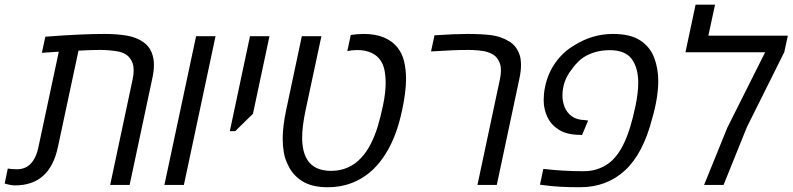

<svg xmlns="http://www.w3.org/2000/svg" viewBox="-53 -784 3360 814"><path d="M10.7 2Q-6.8 2 -33.2 -5.9L-20 -69.3Q-1 -66.4 19 -66.4Q62 -66.4 85.9 -100.6Q102.1 -122.6 109.9 -160.2L196.3 -564.9Q178.2 -564 160.4 -562.5Q142.6 -561 124.5 -560.1L139.2 -628.4Q290.5 -640.1 390.1 -640.1Q440.9 -640.1 482.9 -633.3Q524.9 -626.5 554.7 -605.5Q578.6 -588.9 589.1 -563.5Q599.6 -538.1 599.6 -509.8Q599.6 -481.4 592.3 -449.7L496.6 0H414.1L509.3 -447.8Q513.7 -467.8 513.7 -485.8Q513.7 -502.9 509.3 -515.6Q504.9 -528.3 497.1 -538.1Q480 -560.5 443.8 -566.4Q407.7 -572.3 371.1 -572.3Q351.6 -572.3 328.6 -571.5Q305.7 -570.8 279.8 -569.3L192.4 -160.2Q158.2 2 10.7 2Z M644 0 778.3 -630.4H860.8L726.6 0Z M921.4 -228 1006.8 -630.4H1089.4L1019.5 -301.8L944.3 -228Z M1335.4 9.8Q1269.5 9.8 1228.5 -15.9Q1187.5 -41.5 1168 -84.5Q1155.3 -108.9 1150.4 -137.5Q1145.5 -166 1145.5 -195.3Q1145.5 -247.6 1160.2 -317.4L1226.6 -630.4H1309.6L1242.7 -317.4Q1228 -247.6 1228 -201.7Q1228 -141.6 1249.5 -107.4Q1263.2 -84.5 1288.6 -72Q1314 -59.6 1350.6 -59.6Q1389.6 -59.6 1421.9 -74Q1454.1 -88.4 1478 -114.7Q1500.5 -138.2 1518.3 -172.9Q1536.1 -207.5 1548.3 -247.6Q1560.1 -285.6 1571 -338.1Q1582 -390.6 1582 -431.6Q1582 -461.9 1577.1 -486.1Q1572.3 -510.3 1560.5 -527.3Q1547.4 -547.9 1522.2 -559.8Q1497.1 -571.8 1460.4 -571.8Q1439.5 -571.8 1419.4 -567.4L1434.1 -635.7Q1462.9 -640.1 1488.3 -640.1Q1538.6 -640.1 1573.7 -625.5Q1608.9 -610.8 1629.9 -585.4Q1652.3 -558.6 1660.4 -522.9Q1668.5 -487.3 1668.5 -450.7Q1668.5 -394.5 1651.9 -317.4Q1628.9 -207 1583 -133.8Q1533.2 -52.7 1459 -17.1Q1403.3 9.8 1335.4 9.8Z M1971.2 0 2066.4 -447.8Q2070.8 -467.8 2070.8 -485.8Q2070.8 -502.9 2066.2 -515.6Q2061.5 -528.3 2053.7 -538.1Q2047.4 -546.9 2037.4 -552.7Q2027.3 -558.6 2016.1 -562.5Q2001 -567.9 1977.3 -570.1Q1953.6 -572.3 1934.6 -572.3Q1897.9 -572.3 1863.8 -570.8Q1829.6 -569.3 1774.4 -565.9L1789.1 -634.3Q1832.5 -637.2 1867.4 -638.7Q1902.3 -640.1 1928.2 -640.1Q1990.2 -640.1 2030.5 -634.8Q2070.8 -629.4 2104 -609.4Q2121.1 -599.6 2132.1 -585.2Q2143.1 -570.8 2149.4 -553.2Q2153.3 -542 2154.5 -530.3Q2155.8 -518.6 2155.8 -506.8Q2155.8 -481.4 2148.4 -447.8L2053.2 0Z M2406.2 9.8Q2313.5 9.8 2255.9 1.5L2236.3 -1L2250.5 -67.9Q2293.5 -63 2336.2 -60.5Q2378.9 -58.1 2421.9 -58.1Q2459 -58.1 2490 -70.8Q2521 -83.5 2543.5 -105Q2569.3 -130.9 2587.4 -166.5Q2605.5 -202.1 2618.7 -245.6Q2630.9 -284.7 2641.8 -337.9Q2652.8 -391.1 2652.8 -433.1Q2652.8 -496.6 2625.2 -533.9Q2597.7 -571.3 2531.7 -571.3Q2493.7 -571.3 2462.2 -560.5Q2430.7 -549.8 2409.7 -532.7Q2387.2 -513.2 2371.6 -490.7Q2331.5 -440.9 2331.5 -378.4Q2331.5 -354.5 2340.6 -330.8Q2349.6 -307.1 2370.4 -291.5Q2391.1 -275.9 2426.3 -274.9L2440.4 -272.9L2414.6 -211.4L2401.9 -212.4Q2350.1 -212.9 2316.9 -233.6Q2283.7 -254.4 2267.8 -287.6Q2252 -320.8 2252 -358.9Q2252 -371.6 2253.2 -385.7Q2254.4 -399.9 2258.3 -418Q2270.5 -475.1 2303 -520Q2335.4 -564.9 2380.9 -591.3Q2458 -640.1 2545.4 -640.1Q2620.1 -640.1 2661.9 -612.3Q2703.6 -584.5 2720.7 -538.8Q2737.8 -493.2 2737.8 -439.9Q2737.8 -406.7 2731.2 -365.7Q2724.6 -324.7 2712.4 -283.2Q2673.8 -132.3 2596.4 -61.3Q2519 9.8 2406.2 9.8Z M2932.1 0 3030.3 -242.2 3190.9 -562.5H2853L2896 -764.2H2978.5L2950.2 -632.8H3287.1L3272 -563L3113.3 -244.6L3014.6 0Z"/></svg>

Font: Open Sans
Style: Italic
Weight: 400
Italic angle: -12°
Designer: Monotype Design Team
Foundry: Monotype Imaging Inc.
Version: Version 3.000; ttfautohint (v1.8.4)